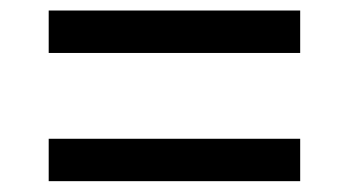

<svg xmlns="http://www.w3.org/2000/svg" viewBox="-20 -417 647 356"><path d="M536.6 -318.8H70.3V-397.5H536.6ZM536.6 -81.1H70.3V-159.7H536.6Z"/></svg>

Font: Kumbh Sans Medium
Style: Regular
Weight: 500
Version: Version 1.005